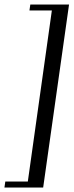

<svg xmlns="http://www.w3.org/2000/svg" viewBox="-38 -695 330 862"><path d="M-18.1 147 -14.2 120.1H86.9L194.8 -647.9H94.2L98.1 -674.8H272L155.8 147Z"/></svg>

Font: Unna-Italic
Style: Italic
Weight: 400
Italic angle: -8°
Designer: Jorge de Buen U.
Foundry: Omnibus-Type
Version: Version 2.006;PS 002.006;hotconv 1.0.70;makeotf.lib2.5.58329